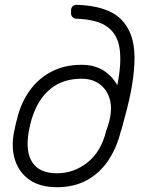

<svg xmlns="http://www.w3.org/2000/svg" viewBox="-20 -770 614 800"><path d="M217 10Q148 10 104 -20Q60 -50 43 -102Q26 -154 38 -218Q40 -226 42 -236.5Q44 -247 47 -259Q50 -271 53 -282Q69 -344 104 -393Q139 -442 193.5 -471Q248 -500 320 -500Q372 -500 409 -477.5Q446 -455 469 -415Q487 -507 478.5 -567Q470 -627 427.5 -658Q385 -689 299 -692Q289 -692 282.5 -698.5Q276 -705 276 -714V-727Q276 -737 282.5 -743.5Q289 -750 299 -750Q427 -746 483.5 -690.5Q540 -635 540.5 -532Q541 -429 500 -282Q497 -271 491.5 -250Q486 -229 482 -218Q466 -154 431.5 -102Q397 -50 343.5 -20Q290 10 217 10ZM217 -48Q288 -48 344.5 -93Q401 -138 422 -223Q426 -234 431 -250Q436 -266 438 -277Q448 -326 435.5 -363Q423 -400 393 -421Q363 -442 320 -442Q242 -442 190 -399.5Q138 -357 113 -277Q109 -265 105.5 -249.5Q102 -234 100 -223Q85 -138 115 -93Q145 -48 217 -48Z"/></svg>

Font: Rubik Light
Style: Italic
Weight: 300
Italic angle: -12°
Designer: Hubert and Fischer
Foundry: Hubert and Fischer
Version: Version 2.300;gftools[0.9.30]